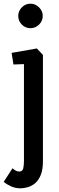

<svg xmlns="http://www.w3.org/2000/svg" viewBox="-47 -752 320 1042"><path d="M64 270Q37 270 13.5 259.5Q-10 249 -27 235L21 161Q27 167 36.5 173Q46 179 57 179Q75 179 79 162.5Q83 146 83 121V-404L26 -402L16 -465L153 -489L186 -454V123Q186 169 174 198Q162 227 144 242Q126 257 105 263.5Q84 270 64 270ZM118 -599Q91 -599 71.5 -618.5Q52 -638 52 -666Q52 -692 71.5 -712Q91 -732 118 -732Q145 -732 165 -712Q185 -692 185 -666Q185 -638 165 -618.5Q145 -599 118 -599Z"/></svg>

Font: Kreon Medium
Style: Regular
Weight: 500
Version: Version 2.002